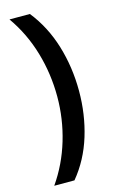

<svg xmlns="http://www.w3.org/2000/svg" viewBox="-133 -773 582 982"><g transform="rotate(-15 158.0 -282.5)"><path d="M274 -278Q274 -154 239.5 -41.5Q205 71 133 158H26Q92 63 125.5 -49.5Q159 -162 159 -279Q159 -400 125.5 -514Q92 -628 25 -723H133Q204 -634 239 -519Q274 -404 274 -278Z"/></g></svg>

Font: Noto Sans Lao UI SemCond SemBd
Style: Regular
Weight: 600
Width: 4
Designer: Monotype Design Team
Foundry: Monotype Imaging Inc.
Version: Version 2.000; ttfautohint (v1.8.4.7-5d5b)